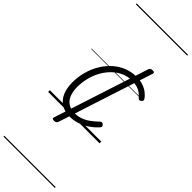

<svg xmlns="http://www.w3.org/2000/svg" viewBox="-488 -1045 1580 1580"><g transform="rotate(45 302.5 -255.0)"><path d="M270 19Q209 19 167.5 -7.5Q126 -34 105.5 -82.5Q85 -131 85 -196Q85 -261 101.5 -321.5Q118 -382 148.5 -433Q179 -484 221.5 -522.5Q264 -561 316.5 -582Q369 -603 428 -603Q469 -603 502 -592Q535 -581 560 -562Q585 -543 600 -520Q607 -511 605 -504Q603 -497 593 -488Q582 -481 575 -483Q568 -485 561 -493Q546 -511 527 -525Q508 -539 482.5 -546.5Q457 -554 422 -554Q372 -554 329 -534.5Q286 -515 251 -480.5Q216 -446 191 -401Q166 -356 153 -303.5Q140 -251 140 -197Q140 -148 154.5 -110Q169 -72 200 -51Q231 -30 277 -30Q313 -30 345 -40.5Q377 -51 409 -73.5Q441 -96 476 -130Q485 -137 493 -136Q501 -135 507 -128Q515 -121 515.5 -113Q516 -105 509 -97Q472 -56 430 -30Q388 -4 347.5 7.5Q307 19 270 19ZM202 134Q175 134 182 115L451 -715Q457 -734 483 -734Q509 -734 503 -715L234 115Q227 134 202 134ZM0 510H598V520H0ZM0 -20H598V0H0ZM0 -505H598V-500H0ZM0 -1030H598V-1020H0Z"/></g></svg>

Font: Playwrite CO Guides
Style: Regular
Weight: 400
Designer: Veronika Burian, José Scaglione
Foundry: TypeTogether
Version: Version 1.003